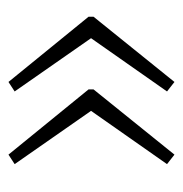

<svg xmlns="http://www.w3.org/2000/svg" viewBox="-9 -474 442 465"><g transform="rotate(-90 212.5 -242.0)"><path d="M246 -443 404 -249V-237L246 -41L223 -59L352 -243L223 -428ZM70 -443 228 -249V-237L70 -41L47 -59L176 -243L47 -428Z"/></g></svg>

Font: Piazzolla Thin Thin
Style: Regular
Weight: 250
Version: Version 2.005